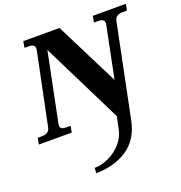

<svg xmlns="http://www.w3.org/2000/svg" viewBox="-201 -847 1233 1311"><g transform="rotate(-20 415.5 -191.0)"><path d="M276 280Q328 280 380.5 255Q433 230 470.5 187.5Q508 145 519 94L539 0L248 -587L146 -85Q145 -81 145 -74Q145 -60 155.5 -53Q166 -46 189 -46H220L211 0H-28L-19 -46H12Q64 -46 72 -89L180 -614V-625Q180 -654 136 -654H106L114 -700H377L609 -238L685 -614Q686 -618 686 -625Q686 -654 641 -654H611L619 -700H859L851 -654H820Q768 -654 759 -614L621 62Q595 190 502.5 253Q410 316 274 318Z"/></g></svg>

Font: Taviraj ExtraBold
Style: Italic
Weight: 800
Italic angle: -12°
Designer: Katatrad Team
Foundry: CadsonDemak
Version: Version 1.001